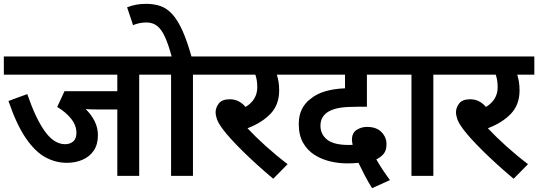

<svg xmlns="http://www.w3.org/2000/svg" viewBox="-20 -916 2803 1000"><path d="M705 -527V0H591V-346H485Q445 -346 426 -348Q456 -319 473 -284.5Q490 -250 490 -212Q490 -164 468.5 -132Q447 -100 410 -84Q373 -68 328 -68Q270 -68 217 -96.5Q164 -125 115.5 -195Q67 -265 24 -390L122 -426Q166 -298 214 -231.5Q262 -165 319 -165Q345 -165 361.5 -179.5Q378 -194 378 -224Q378 -263 350.5 -297.5Q323 -332 278 -359L316 -441H591V-527H0V-622H803V-527Z M985 -527V0H871V-527H788V-622H1083V-527ZM876 -615Q858 -682 840 -722Q822 -762 799 -780.5Q776 -799 742 -799Q722 -799 704.5 -795Q687 -791 673 -785L642 -878Q665 -887 689 -891.5Q713 -896 742 -896Q782 -896 815.5 -884.5Q849 -873 877 -842.5Q905 -812 930 -757Q955 -702 979 -615Z M1478 -61 1403 15Q1315 -59 1244.5 -128.5Q1174 -198 1139 -245Q1117 -275 1110 -295Q1103 -315 1103 -332Q1103 -355 1119.5 -377Q1136 -399 1177 -399Q1225 -399 1259 -359Q1320 -396 1320 -462Q1320 -498 1310 -527H1069V-622H1511V-527H1422Q1427 -511 1430.5 -491Q1434 -471 1434 -445Q1434 -371 1389.5 -324Q1345 -277 1269 -248Q1310 -204 1365 -154.5Q1420 -105 1478 -61Z M1918 64Q1897 31 1878.5 -5Q1860 -41 1847 -68Q1821 -65 1789 -65Q1744 -65 1699.5 -75.5Q1655 -86 1618 -109.5Q1581 -133 1558.5 -172.5Q1536 -212 1536 -270Q1536 -314 1552 -346.5Q1568 -379 1596 -400Q1628 -427 1674 -440.5Q1720 -454 1777 -456V-527H1496V-622H2054V-527H1891V-360H1841Q1783 -360 1750 -354.5Q1717 -349 1693 -336Q1649 -311 1649 -261Q1649 -217 1683.5 -189Q1718 -161 1796 -161Q1801 -161 1805.5 -161Q1810 -161 1817 -162Q1813 -177 1813 -188Q1813 -224 1837.5 -239.5Q1862 -255 1891 -255Q1941 -255 1967 -228Q1993 -201 1993 -166Q1993 -132 1978 -114.5Q1963 -97 1940 -86Q1966 -39 2011 22Z M2237 -527V0H2123V-527H2040V-622H2335V-527Z M2730 -61 2655 15Q2567 -59 2496.5 -128.5Q2426 -198 2391 -245Q2369 -275 2362 -295Q2355 -315 2355 -332Q2355 -355 2371.5 -377Q2388 -399 2429 -399Q2477 -399 2511 -359Q2572 -396 2572 -462Q2572 -498 2562 -527H2321V-622H2763V-527H2674Q2679 -511 2682.5 -491Q2686 -471 2686 -445Q2686 -371 2641.5 -324Q2597 -277 2521 -248Q2562 -204 2617 -154.5Q2672 -105 2730 -61Z"/></svg>

Font: Noto Sans SemiBold
Style: Regular
Weight: 600
Designer: Monotype Design Team
Foundry: Monotype Imaging Inc.
Version: Version 2.007